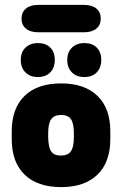

<svg xmlns="http://www.w3.org/2000/svg" viewBox="-20 -754 499 785"><path d="M28 -217V-185Q28 -91 80.5 -40Q133 11 230 11Q326 11 378.5 -40Q431 -91 431 -185V-217Q431 -311 378.5 -362Q326 -413 230 -413Q133 -413 80.5 -362Q28 -311 28 -217ZM282 -209V-193Q282 -153 270 -135.5Q258 -118 229 -118Q201 -118 189.5 -134.5Q178 -151 177 -193V-209Q177 -250 189.5 -267Q202 -284 230 -284Q258 -284 270 -267Q282 -250 282 -209ZM135 -578Q104 -578 84.5 -559.5Q65 -541 65 -509Q65 -477 84 -458Q103 -439 135 -439Q167 -439 185.5 -458Q204 -477 204 -509Q204 -541 185.5 -559.5Q167 -578 135 -578ZM325 -578Q294 -578 274.5 -559.5Q255 -541 255 -509Q255 -477 274 -458Q293 -439 325 -439Q357 -439 375.5 -458Q394 -477 394 -509Q394 -541 375.5 -559.5Q357 -578 325 -578ZM136 -734Q104 -734 86 -719Q68 -704 68 -678Q68 -652 86 -637Q104 -622 136 -622H323Q356 -622 374 -637Q392 -652 392 -678Q392 -704 374 -719Q356 -734 323 -734Z"/></svg>

Font: Beiruti Black
Style: Regular
Weight: 900
Designer: Arlette Boutros
Foundry: Boutros
Version: Version 1.41